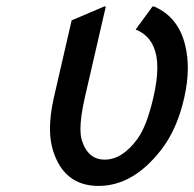

<svg xmlns="http://www.w3.org/2000/svg" viewBox="-20 -577 613 606"><path d="M206.1 -512.7 309.1 -556.6H314L247.6 -268.6Q233.9 -208 233.9 -170.4Q233.9 -151.4 237.3 -137.7Q255.9 -73.2 310.5 -73.2Q365.7 -73.2 413.1 -137.7Q442.9 -177.7 463.9 -268.6Q476.6 -322.8 476.6 -363.8Q476.6 -383.3 473.6 -399.4Q461.9 -462.9 408.2 -483.9L461.4 -556.6H466.3Q543 -523.4 564.5 -434.1Q572.8 -399.9 572.8 -361.8Q572.8 -318.4 561.5 -268.6Q539.1 -168.5 487.8 -103Q399.9 9.8 291 9.8Q181.6 9.8 147 -103Q137.7 -133.3 137.7 -171.4Q137.7 -214.4 149.9 -268.6Z"/></svg>

Font: Nova Script
Style: Regular
Weight: 400
Italic angle: -13°
Version: Version 2.001